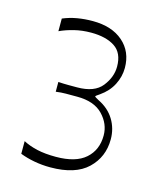

<svg xmlns="http://www.w3.org/2000/svg" viewBox="-72 -860 419 513"><g transform="rotate(15 137.0 -603.5)"><path d="M30 -415V-450Q47 -441 69 -436Q91 -431 121 -431Q176 -431 203 -455Q230 -479 230 -519Q230 -551 206 -576Q182 -601 135 -601Q116 -601 103.5 -601Q91 -601 76 -599V-626Q91 -625 104.5 -625Q118 -625 128 -625Q176 -625 196.5 -651Q217 -677 217 -706Q217 -744 192.5 -760Q168 -776 127 -776Q102 -776 80 -770.5Q58 -765 41 -757V-792Q60 -800 80.5 -803.5Q101 -807 123 -807Q176 -807 207 -780Q238 -753 238 -708Q238 -684 226.5 -661.5Q215 -639 192 -623Q181 -616 181 -614Q181 -613 192 -607Q221 -593 236 -568.5Q251 -544 251 -514Q251 -465 217 -432.5Q183 -400 114 -400Q91 -400 69.5 -404Q48 -408 30 -415Z"/></g></svg>

Font: Ojuju ExtraLight
Style: Regular
Weight: 200
Designer: Chisaokwu Joboson, Mirko Velimirovic
Foundry: Udi Foundry
Version: Version 1.000